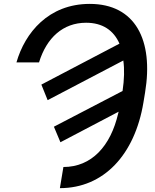

<svg xmlns="http://www.w3.org/2000/svg" viewBox="-20 -758 802 991"><path d="M65 -436.1H181.5C220.5 -563.2 305.4 -640.6 424.4 -640.6C509.6 -640.6 566.8 -601.2 596.6 -532.7L193.5 -321.4L225.9 -241.1L616.5 -445.7C622.9 -400.6 621.4 -348 612.6 -288.4L258.2 -104L291.9 -23.8L592.3 -181.5L590.2 -173.3C551.1 -3.6 452.8 104 307.2 104L289.1 213.1C515.6 213.1 675.4 40.5 720.2 -228.3L728.7 -279.8C773.8 -551.8 677.9 -737.9 443.2 -737.9C230.5 -737.9 108.7 -588.8 65 -436.1Z"/></svg>

Font: Margiela Sans Medium
Style: Italic
Weight: 500
Italic angle: -9.39999°
Designer: Stefan Endress, Andreas Faust
Version: Version 1.100;FEAKit 1.0